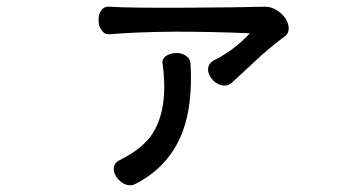

<svg xmlns="http://www.w3.org/2000/svg" viewBox="-20 -575 1040 579"><path d="M311.5 -554.7Q293.9 -556.6 285.2 -543Q276.4 -532.2 277.3 -513.7Q277.3 -496.1 286.1 -484.4Q294.9 -470.7 309.6 -471.7Q389.6 -478.5 508.8 -479.5Q620.1 -479.5 733.4 -474.6Q709 -448.2 681.6 -427.7Q655.3 -408.2 627.9 -394.5Q609.4 -385.7 607.4 -368.2Q606.4 -352.5 619.1 -336.9Q630.9 -322.3 646.5 -318.4Q665 -313.5 678.7 -325.2L704.1 -348.6Q747.1 -388.7 769.5 -409.2Q809.6 -444.3 839.8 -465.8Q850.6 -474.6 850.6 -489.3Q850.6 -503.9 840.8 -519.5Q830.1 -535.2 813.5 -544.9Q795.9 -555.7 775.4 -554.7Q703.1 -552.7 545.9 -551.8Q369.1 -550.8 311.5 -554.7ZM470.7 -379.9Q488.3 -245.1 438.5 -169.9Q410.2 -127.9 347.7 -95.7L344.7 -93.8Q326.2 -86.9 323.2 -70.3Q321.3 -56.6 331.1 -41Q341.8 -26.4 356.4 -19.5Q374 -12.7 388.7 -20.5Q490.2 -72.3 530.3 -176.8Q561.5 -259.8 554.7 -379.9Q554.7 -397.5 540 -407.2Q527.3 -416 508.8 -415Q491.2 -414.1 479.5 -405.3Q466.8 -395.5 470.7 -379.9Z"/></svg>

Font: GungsuhChe
Style: Regular
Weight: 400
Monospace: yes
Version: Version 2.21